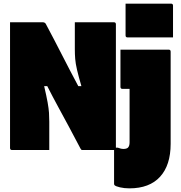

<svg xmlns="http://www.w3.org/2000/svg" viewBox="-20 -822 990 1052"><path d="M668 -802H917Q928 -802 928 -791V-617H679Q668 -617 668 -628ZM250 0H46Q35 0 35 -11V-700H214Q226 -700 231 -691Q279 -601 320.5 -519.5Q362 -438 409 -350H426Q410 -405 402 -439.5Q394 -474 392 -499.5Q390 -525 390 -553V-700H604Q615 -700 615 -689V-13H625Q636 -9 642.5 -7.5Q649 -6 657 -6Q673 -6 681 -13Q690 -22 690 -42V-335H651Q640 -335 640 -346V-550H904Q915 -550 915 -539V-34Q915 83 857 146.5Q799 210 689 210Q661 210 637.5 204.5Q614 199 608 193Q605 190 605 185V0H430Q425 0 421 -8Q388 -71 358.5 -126Q329 -181 299.5 -235Q270 -289 239 -350H222Q235 -294 241 -260.5Q247 -227 248.5 -203.5Q250 -180 250 -155Z"/></svg>

Font: Recursive Sn Lnr St XBk
Style: Regular
Weight: 1000
Version: Version 1.079;hotconv 1.0.112;makeotfexe 2.5.65598; ttfautoh